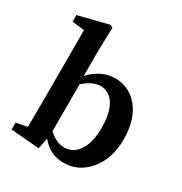

<svg xmlns="http://www.w3.org/2000/svg" viewBox="-172 -849 937 990"><g transform="rotate(30 296.5 -354.0)"><path d="M216 -378V-98Q262 -55 310 -55Q361 -55 394 -102.5Q427 -150 427 -239Q427 -329 396.5 -376.5Q366 -424 314 -424Q270 -424 216 -378ZM213 -573V-425Q278 -496 362 -496Q446 -496 500.5 -428.5Q555 -361 555 -244Q555 -129 494.5 -57Q434 15 346 15Q264 15 211 -51L198 14L29 0V-41L95 -54Q96 -104 96 -210V-630L23 -639V-678L202 -723L217 -714Z"/></g></svg>

Font: TypoPRO Source Serif Pro
Style: Regular
Weight: 600
Designer: Frank Grießhammer
Foundry: Adobe Systems Incorporated
Version: Version 1.017;PS 1.0;hotconv 1.0.79;makeotf.lib2.5.61930